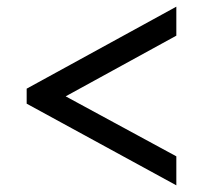

<svg xmlns="http://www.w3.org/2000/svg" viewBox="-20 -646 609 576"><path d="M509 -90 60 -335V-380L509 -626V-539L177 -357L509 -177Z"/></svg>

Font: Noto Serif Khmer Black
Style: Regular
Weight: 900
Version: Version 2.003